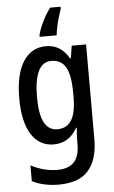

<svg xmlns="http://www.w3.org/2000/svg" viewBox="-65 -808 646 1091"><g transform="rotate(-5 258.5 -263.0)"><path d="M220 -550Q262 -550 294.5 -530.5Q327 -511 351 -469H356L367 -540H449V-1Q449 116 395.5 178Q342 240 226 240Q139 240 74 207V117Q148 156 226 156Q287 156 319 123.5Q351 91 351 20V4Q351 -11 352 -33Q353 -55 355 -73H351Q305 10 217 10Q135 10 89.5 -62Q44 -134 44 -268Q44 -404 90.5 -477Q137 -550 220 -550ZM243 -464Q194 -464 169.5 -413.5Q145 -363 145 -266Q145 -168 170 -121Q195 -74 245 -74Q299 -74 325.5 -116.5Q352 -159 352 -247V-271Q352 -373 326 -418.5Q300 -464 243 -464ZM323 -754Q316 -734 308 -707Q300 -680 294.5 -653Q289 -626 287 -606H190V-616Q198 -649 218.5 -691.5Q239 -734 264 -766H323Z"/></g></svg>

Font: Noto Sans Arabic UI Cn Md
Style: Regular
Weight: 500
Width: 3
Designer: Monotype Design Team, Nadine Chahine and Nizar Qandah
Foundry: Monotype Imaging Inc.
Version: Version 2.010; ttfautohint (v1.8.4.7-5d5b)